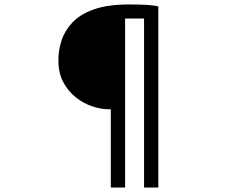

<svg xmlns="http://www.w3.org/2000/svg" viewBox="-20 -784 1040 861"><path d="M468 -294Q433 -294 394 -307Q355 -320 320.5 -347Q286 -374 264 -415Q242 -456 242 -512Q241 -556 255.5 -601Q270 -646 304.5 -683Q339 -720 401 -742Q463 -764 558 -764Q608 -764 639.5 -762Q671 -760 690 -755V57H626V-701H541V57H477V-294Z"/></svg>

Font: Noto Sans KR Thin
Style: Regular
Weight: 400
Version: Version 2.004-H2;hotconv 1.0.118;makeotfexe 2.5.65603